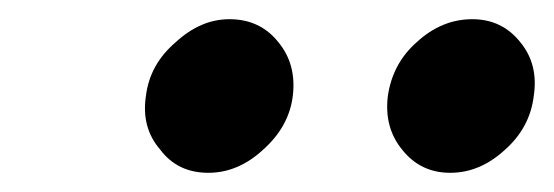

<svg xmlns="http://www.w3.org/2000/svg" viewBox="-20 -759 577 200"><path d="M219 -739Q189 -739 163 -715Q136 -692 132 -659Q127 -626 147 -603Q165 -579 197 -579Q228 -579 254 -603Q281 -627 285 -659Q289 -692 270 -715Q251 -739 219 -739ZM472 -739Q440 -739 414 -715Q389 -693 384 -659Q380 -626 399 -603Q418 -579 449 -579Q480 -579 506 -603Q532 -626 536 -659Q541 -692 522 -715Q503 -739 472 -739Z"/></svg>

Font: Unageo
Style: ExtraBold-Italic
Weight: 800
Designer: Richard Sepsi
Foundry: Richard Sepsi
Version: Version 2.000